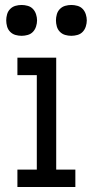

<svg xmlns="http://www.w3.org/2000/svg" viewBox="-20 -752 373 772"><path d="M50 0V-70H128V-450H50V-520H206V-70H283V0ZM267 -608Q254 -608 242 -611.5Q230 -615 221 -624Q212 -633 208.5 -645.5Q205 -658 205 -670Q205 -682 208.5 -694.5Q212 -707 221 -716Q230 -725 242 -728.5Q254 -732 267 -732Q279 -732 291.5 -728.5Q304 -725 312.5 -716Q321 -707 325 -694.5Q329 -682 329 -670Q329 -658 325 -645.5Q321 -633 312.5 -624Q304 -615 291.5 -611.5Q279 -608 267 -608ZM67 -608Q54 -608 42 -611.5Q30 -615 21 -624Q12 -633 8.5 -645.5Q5 -658 5 -670Q5 -682 8.5 -694.5Q12 -707 21 -716Q30 -725 42 -728.5Q54 -732 67 -732Q79 -732 91.5 -728.5Q104 -725 112.5 -716Q121 -707 125 -694.5Q129 -682 129 -670Q129 -658 125 -645.5Q121 -633 112.5 -624Q104 -615 91.5 -611.5Q79 -608 67 -608Z"/></svg>

Font: Huly
Style: Regular
Weight: 400
Designer: Belleve Invis
Foundry: Belleve Invis
Version: Version 33.2.5; ttfautohint (v1.8.4)